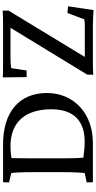

<svg xmlns="http://www.w3.org/2000/svg" viewBox="348 -1082 738 1475"><g transform="rotate(-90 717.5 -344.0)"><path d="M346 -690H56L54 -644L126 -627C129 -617 133 -546 133 -452V-237C133 -151 129 -76 126 -63L54 -47L56 0H360C583 0 741 -146 741 -353C741 -566 595 -690 346 -690ZM239 -237V-452C239 -565 241 -603 241 -625C274 -631 305 -633 332 -633C512 -633 616 -525 616 -319C616 -151 530 -63 368 -63C331 -63 293 -66 244 -73C241 -106 239 -167 239 -237ZM861 -692 863 -509H914L932 -627C953 -631 975 -633 1011 -633H1242L882 -43V3C910 1 935 0 966 0H1259C1296 0 1341 3 1378 5L1407 -190L1356 -196L1307 -66C1292 -63 1278 -62 1260 -62H1018L1374 -648V-693C1345 -691 1314 -690 1284 -690H961C931 -690 896 -690 861 -692Z"/></g></svg>

Font: TPK Tissa Web Medium
Style: Regular
Weight: 500
Designer: Jacques Le Bailly, Suppakit Chalermlarp | Katatrad Co.,Ltd.
Foundry: Jacques Le Bailly, Cadson Demak Co.,Ltd.
Version: Version 5.000;Glyphs 3.1.2 (3151)